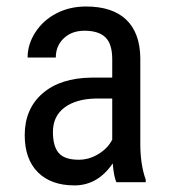

<svg xmlns="http://www.w3.org/2000/svg" viewBox="-20 -558 519 588"><path d="M336.4 0Q328.6 -17.1 325.2 -57.6Q279.3 9.8 208 9.8Q136.2 9.8 95.9 -30.5Q55.7 -70.8 55.7 -144Q55.7 -224.6 110.4 -272Q165 -319.3 260.3 -320.3H323.7V-376.5Q323.7 -423.8 302.7 -443.8Q281.7 -463.9 238.8 -463.9Q199.7 -463.9 175.3 -440.7Q150.9 -417.5 150.9 -381.8H64.5Q64.5 -422.4 88.4 -459.2Q112.3 -496.1 152.8 -517.1Q193.4 -538.1 243.2 -538.1Q324.2 -538.1 366.5 -497.8Q408.7 -457.5 409.7 -380.4V-113.8Q410.2 -52.7 426.3 -7.8V0ZM221.2 -68.8Q252.9 -68.8 281.7 -86.4Q310.5 -104 323.7 -130.4V-256.3H274.9Q213.4 -255.4 177.7 -228.8Q142.1 -202.1 142.1 -154.3Q142.1 -109.4 160.2 -89.1Q178.2 -68.8 221.2 -68.8Z"/></svg>

Font: TypoPRO Roboto
Style: Regular
Weight: 400
Designer: Google
Version: Version 2.136; 2016